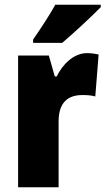

<svg xmlns="http://www.w3.org/2000/svg" viewBox="-20 -786 443 806"><path d="M403 -756V-766H212C188 -722 152 -668 119 -620V-606H241C292 -649 369 -721 403 -756ZM345 -563C288 -563 241 -513 218 -465H210L185 -553H56V0H226V-276C226 -357 266 -387 326 -387C351 -387 367 -385 380 -381L394 -557C377 -561 361 -563 345 -563Z"/></svg>

Font: Noto Sans Devanagari UI Condensed Black
Style: Regular
Weight: 900
Width: 3
Designer: Jelle Bosma - Monotype Design Team
Foundry: Monotype Imaging Inc.
Version: Version 2.004